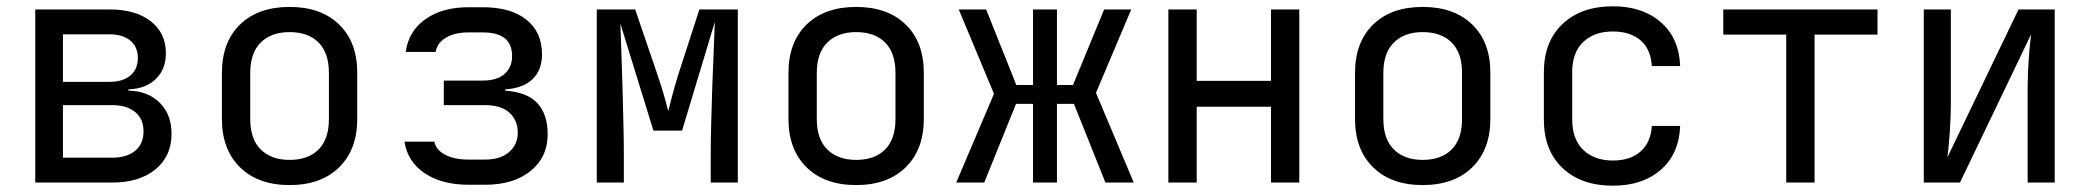

<svg xmlns="http://www.w3.org/2000/svg" viewBox="-20 -580 6640 610"><path d="M92 0V-550H328Q411 -550 459 -512.5Q507 -475 507 -411Q507 -360 475 -329Q443 -298 388 -296V-292Q450 -291 487.5 -253.5Q525 -216 525 -155Q525 -84 474 -42Q423 0 336 0ZM180 -320H328Q370 -320 394 -340Q418 -360 418 -396Q418 -431 394 -451Q370 -471 328 -471H180ZM180 -79H336Q383 -79 409.5 -101Q436 -123 436 -163Q436 -202 409.5 -224Q383 -246 336 -246H180Z M900 8Q800 8 742.5 -48.5Q685 -105 685 -202V-348Q685 -446 742.5 -502Q800 -558 900 -558Q1000 -558 1057.5 -502Q1115 -446 1115 -349V-202Q1115 -105 1057.5 -48.5Q1000 8 900 8ZM900 -72Q959 -72 992 -105Q1025 -138 1025 -202V-348Q1025 -412 992 -445Q959 -478 900 -478Q842 -478 808.5 -445Q775 -412 775 -348V-202Q775 -138 808.5 -105Q842 -72 900 -72Z M1469 7Q1384 7 1329.5 -29.5Q1275 -66 1265 -130H1360Q1365 -104 1394 -88.5Q1423 -73 1469 -73H1521Q1570 -73 1597.5 -97Q1625 -121 1625 -158Q1625 -198 1598.5 -222Q1572 -246 1521 -246H1390V-324H1513Q1559 -324 1583 -345Q1607 -366 1607 -402Q1607 -477 1514 -477H1468Q1425 -477 1397 -460.5Q1369 -444 1364 -415H1269Q1278 -481 1331.5 -519Q1385 -557 1468 -557H1514Q1603 -557 1652.5 -517.5Q1702 -478 1702 -407Q1702 -358 1672.5 -329Q1643 -300 1585 -296V-292Q1656 -287 1688 -251.5Q1720 -216 1720 -154Q1720 -81 1666 -37Q1612 7 1521 7Z M1876 0V-550H1998L2070 -339Q2081 -307 2090 -275.5Q2099 -244 2103 -227Q2107 -244 2115.5 -275.5Q2124 -307 2134 -340L2202 -550H2324V0H2238V-85Q2238 -130 2239.5 -187.5Q2241 -245 2243 -305.5Q2245 -366 2247.5 -419.5Q2250 -473 2251 -510L2147 -165H2056L1951 -505Q1952 -471 1954 -420Q1956 -369 1957.5 -310Q1959 -251 1960.5 -192.5Q1962 -134 1962 -85V0Z M2700 8Q2600 8 2542.5 -48.5Q2485 -105 2485 -202V-348Q2485 -446 2542.5 -502Q2600 -558 2700 -558Q2800 -558 2857.5 -502Q2915 -446 2915 -349V-202Q2915 -105 2857.5 -48.5Q2800 8 2700 8ZM2700 -72Q2759 -72 2792 -105Q2825 -138 2825 -202V-348Q2825 -412 2792 -445Q2759 -478 2700 -478Q2642 -478 2608.5 -445Q2575 -412 2575 -348V-202Q2575 -138 2608.5 -105Q2642 -72 2700 -72Z M3018 0 3138 -282 3026 -550H3113L3209 -310H3262V-550H3338V-310H3389L3488 -550H3574L3462 -285L3582 0H3492L3392 -250H3338V0H3262V-250H3208L3107 0Z M3692 0V-550H3782V-323H4018V-550H4108V0H4018V-241H3782V0Z M4500 8Q4400 8 4342.5 -48.5Q4285 -105 4285 -202V-348Q4285 -446 4342.5 -502Q4400 -558 4500 -558Q4600 -558 4657.5 -502Q4715 -446 4715 -349V-202Q4715 -105 4657.5 -48.5Q4600 8 4500 8ZM4500 -72Q4559 -72 4592 -105Q4625 -138 4625 -202V-348Q4625 -412 4592 -445Q4559 -478 4500 -478Q4442 -478 4408.5 -445Q4375 -412 4375 -348V-202Q4375 -138 4408.5 -105Q4442 -72 4500 -72Z M5104 10Q5004 10 4944.5 -46Q4885 -102 4885 -200V-350Q4885 -448 4944.5 -504Q5004 -560 5104 -560Q5199 -560 5257 -509Q5315 -458 5318 -370H5228Q5225 -423 5192.5 -451.5Q5160 -480 5104 -480Q5045 -480 5010 -446.5Q4975 -413 4975 -351V-200Q4975 -138 5010 -104Q5045 -70 5104 -70Q5160 -70 5192.5 -99Q5225 -128 5228 -180H5318Q5315 -92 5257 -41Q5199 10 5104 10Z M5655 0V-470H5455V-550H5945V-470H5745V0Z M6092 0V-550H6178V-250Q6178 -207 6174.5 -158Q6171 -109 6167 -80L6393 -550H6508V0H6422V-300Q6422 -344 6425.5 -393Q6429 -442 6433 -471L6207 0Z"/></svg>

Font: NKDuy Mono
Style: Regular
Weight: 400
Monospace: yes
Designer: NKDuy
Foundry: NKDuy
Version: Version 2.251; ttfautohint (v1.8.4.7-5d5b)